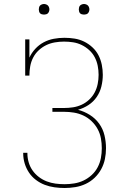

<svg xmlns="http://www.w3.org/2000/svg" viewBox="-20 -932 640 960"><path d="M303 8Q278 8 252.5 4.5Q227 1 203.5 -8Q180 -17 159.5 -32.5Q139 -48 125 -69Q111 -90 103.5 -114.5Q96 -139 96 -165Q96 -165 96 -166Q96 -167 96 -168H117Q117 -167 117 -166.5Q117 -166 117 -165Q117 -142 123.5 -120Q130 -98 143 -79.5Q156 -61 174.5 -47Q193 -33 214 -25Q235 -17 257.5 -14Q280 -11 303 -11Q327 -11 351.5 -15Q376 -19 398 -29.5Q420 -40 438.5 -57Q457 -74 468.5 -96Q480 -118 484.5 -142Q489 -166 489 -191Q489 -216 484.5 -240.5Q480 -265 468 -287Q456 -309 437.5 -326.5Q419 -344 396.5 -354.5Q374 -365 349.5 -369Q325 -373 300 -373H242V-392H300Q323 -392 345.5 -395.5Q368 -399 388.5 -408.5Q409 -418 426 -434Q443 -450 453.5 -470Q464 -490 468.5 -512.5Q473 -535 473 -558Q473 -581 468.5 -603.5Q464 -626 453.5 -646Q443 -666 426 -681.5Q409 -697 388.5 -707Q368 -717 345.5 -720.5Q323 -724 300 -724Q300 -724 300 -724Q300 -724 300 -724Q277 -724 254 -720Q231 -716 210.5 -706Q190 -696 173 -680Q156 -664 145.5 -643.5Q135 -623 131 -600Q127 -577 127 -554H106V-735H127V-644Q138 -668 156.5 -688Q175 -708 198.5 -720.5Q222 -733 248.5 -738Q275 -743 302 -743Q302 -743 302 -743Q302 -743 302 -743Q328 -743 353 -739Q378 -735 400.5 -724Q423 -713 442 -695.5Q461 -678 472.5 -655.5Q484 -633 489 -608Q494 -583 494 -558Q494 -529 487 -500Q480 -471 463.5 -447Q447 -423 422.5 -407Q398 -391 370 -383Q401 -375 429 -357.5Q457 -340 476 -313.5Q495 -287 502.5 -255Q510 -223 510 -191Q510 -163 504.5 -136.5Q499 -110 486 -86Q473 -62 453 -43Q433 -24 408.5 -12.5Q384 -1 357 3.5Q330 8 303 8ZM400 -859Q395 -859 389.5 -860.5Q384 -862 380.5 -865.5Q377 -869 375.5 -874.5Q374 -880 374 -885Q374 -890 375.5 -895.5Q377 -901 380.5 -904.5Q384 -908 389.5 -910Q395 -912 400 -912Q405 -912 410.5 -910Q416 -908 419.5 -904.5Q423 -901 425 -895.5Q427 -890 427 -885Q427 -880 425 -874.5Q423 -869 419.5 -865.5Q416 -862 410.5 -860.5Q405 -859 400 -859ZM200 -859Q195 -859 189.5 -860.5Q184 -862 180.5 -865.5Q177 -869 175.5 -874.5Q174 -880 174 -885Q174 -890 175.5 -895.5Q177 -901 180.5 -904.5Q184 -908 189.5 -910Q195 -912 200 -912Q205 -912 210.5 -910Q216 -908 219.5 -904.5Q223 -901 225 -895.5Q227 -890 227 -885Q227 -880 225 -874.5Q223 -869 219.5 -865.5Q216 -862 210.5 -860.5Q205 -859 200 -859Z"/></svg>

Font: Iosevka Curly Slab ThEx
Style: Regular
Weight: 100
Width: 7
Monospace: yes
Designer: Belleve Invis
Foundry: Belleve Invis
Version: Version 11.1.0; ttfautohint (v1.8.3)